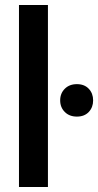

<svg xmlns="http://www.w3.org/2000/svg" viewBox="-20 -749 393 769"><path d="M56 0V-729H172V0ZM288 -282Q258 -282 239.5 -300.5Q221 -319 221 -347Q221 -375 239.5 -393.5Q258 -412 288 -412Q318 -412 335.5 -393.5Q353 -375 353 -347Q353 -319 335.5 -300.5Q318 -282 288 -282Z"/></svg>

Font: Mona Sans Expanded Medium
Style: Regular
Weight: 500
Width: 7
Designer: Deni Anggara
Foundry: GitHub
Version: Version 2.000